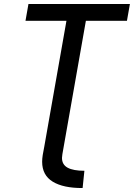

<svg xmlns="http://www.w3.org/2000/svg" viewBox="-20 -745 675 968"><path d="M315 -640H108.5L123.5 -725H635L620 -640H413L301 -4.5L294.5 32.5Q292.5 45.5 292.5 51Q292.5 85 321 100.5Q349.5 116 405.5 116L396.5 203Q299.5 203.5 246 171Q192.5 138.5 192.5 70.5Q192.5 55 195.5 36L203 -4.5Z"/></svg>

Font: JuliaMono Medium
Style: Italic
Weight: 500
Italic angle: -9°
Monospace: yes
Designer: cormullion
Foundry: corm
Version: Version 0.054; ttfautohint (v1.8.4)